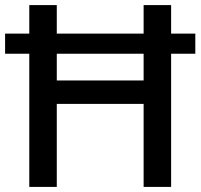

<svg xmlns="http://www.w3.org/2000/svg" viewBox="-20 -734 788 754"><path d="M95 0H203V-326H544V0H652V-523H747V-602H652V-714H544V-602H203V-714H95V-602H0V-523H95ZM203 -418V-523H544V-418Z"/></svg>

Font: Noto Sans Gujarati Medium
Style: Regular
Weight: 500
Designer: Jelle Bosma - Monotype Design Team, Universal Thirst
Foundry: Monotype Imaging Inc.
Version: Version 2.106